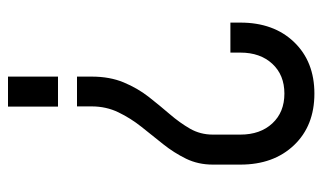

<svg xmlns="http://www.w3.org/2000/svg" viewBox="-183 -623 806 480"><g transform="rotate(90 220.0 -383.0)"><path d="M171.5 -172.5V-209Q171.5 -254.5 186 -289.2Q200.5 -324 222.2 -351.8Q244 -379.5 265.5 -404.5Q287 -429.5 301.8 -455.2Q316.5 -481 316.5 -512V-581Q316.5 -630.5 288.5 -660.8Q260.5 -691 214 -691Q167.5 -691 139.5 -660.8Q111.5 -630.5 111.5 -581V-556H36.5V-581Q36.5 -664.5 85.2 -715.2Q134 -766 214 -766Q294.5 -766 343 -715Q391.5 -664 391.5 -581V-512Q391.5 -475.5 376.8 -445.2Q362 -415 340.5 -388Q319 -361 297.2 -333.8Q275.5 -306.5 260.8 -276Q246 -245.5 246 -209V-172.5ZM171.5 0V-125H246.5V0Z"/></g></svg>

Font: Mohave Light
Style: Regular
Weight: 400
Version: Version 2.003